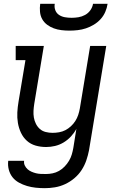

<svg xmlns="http://www.w3.org/2000/svg" viewBox="-20 -760 640 1003"><path d="M214 223Q190 223 166.5 220.5Q143 218 121 211.5Q99 205 79 194Q59 183 45.5 166Q32 149 26 126.5Q20 104 23 80H106Q104 93 109.5 104.5Q115 116 124 124Q133 132 144.5 137Q156 142 168 145Q180 148 193 148.5Q206 149 220 149Q237 149 254.5 145.5Q272 142 288 133Q304 124 317.5 110Q331 96 340.5 80Q350 64 355 47Q360 30 363 13L379 -87Q368 -66 351 -47.5Q334 -29 312.5 -16Q291 -3 267.5 2.5Q244 8 221 8Q192 8 166 0.5Q140 -7 120.5 -24.5Q101 -42 89.5 -66.5Q78 -91 73.5 -118Q69 -145 70.5 -173Q72 -201 77 -230L113 -446H62V-520H209L159 -218Q156 -199 155 -181Q154 -163 157 -145.5Q160 -128 168 -112.5Q176 -97 188.5 -86Q201 -75 218.5 -70.5Q236 -66 255 -66Q271 -66 288.5 -69Q306 -72 321.5 -80Q337 -88 350.5 -100.5Q364 -113 373.5 -128Q383 -143 388.5 -159.5Q394 -176 397 -193L451 -520H535L445 25Q440 51 431 77.5Q422 104 406.5 128Q391 152 368.5 171Q346 190 320 202Q294 214 267 218.5Q240 223 214 223ZM343 -600Q322 -600 301 -602.5Q280 -605 261 -612Q242 -619 226 -631Q210 -643 200.5 -660Q191 -677 189 -698Q187 -719 190 -740H266Q263 -722 269 -706.5Q275 -691 288.5 -682Q302 -673 319 -670Q336 -667 354 -667Q372 -667 390 -670Q408 -673 424.5 -682Q441 -691 452 -706.5Q463 -722 466 -740H542Q539 -719 530 -698Q521 -677 505.5 -660Q490 -643 470 -631Q450 -619 429 -612Q408 -605 386 -602.5Q364 -600 343 -600Z"/></svg>

Font: Iosevka HT Extended
Style: Italic
Weight: 400
Width: 7
Italic angle: -9°
Monospace: yes
Designer: Belleve Invis
Foundry: Belleve Invis
Version: Version 32.3.0; ttfautohint (v1.8.4)